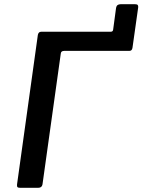

<svg xmlns="http://www.w3.org/2000/svg" viewBox="-20 -893 677 913"><path d="M75 0Q66 0 63 -3.5Q60 -7 61 -16L160 -727Q163 -742 176 -742H506Q517 -742 518 -752L532 -856Q535 -873 554 -873H622Q632 -873 635 -869Q638 -865 637 -857L610 -666Q608 -651 595 -651H285Q270 -651 269 -638L182 -16Q179 0 162 0Z"/></svg>

Font: Libre Franklin Medium
Style: Italic
Weight: 500
Italic angle: -8°
Designer: Pablo Impallari, Rodrigo Fuenzalida, Nhung Nguyen
Foundry: Impallari Type
Version: Version 3.000